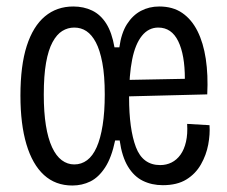

<svg xmlns="http://www.w3.org/2000/svg" viewBox="-20 -560 700 592"><path d="M203 12Q151 12 115.5 -20.5Q80 -53 61.5 -115Q43 -177 43 -265Q43 -358 62.5 -418.5Q82 -479 118.5 -509.5Q155 -540 206 -540Q238 -540 264 -527.5Q290 -515 307.5 -487.5Q325 -460 333 -414H348Q354 -458 371.5 -485.5Q389 -513 414.5 -526.5Q440 -540 471 -540Q513 -540 542 -520Q571 -500 589 -464Q607 -428 614.5 -378.5Q622 -329 619 -269L342 -262V-313L550 -317Q550 -391 529.5 -433Q509 -475 468 -475Q438 -475 417.5 -449.5Q397 -424 387.5 -376.5Q378 -329 378 -260Q378 -162 399 -106.5Q420 -51 474 -51Q493 -51 509 -59Q525 -67 536.5 -83Q548 -99 553.5 -123Q559 -147 557 -178L626 -174Q628 -146 622 -114Q616 -82 599.5 -53Q583 -24 554.5 -6.5Q526 11 482 11Q448 11 420.5 -2.5Q393 -16 374.5 -46.5Q356 -77 349 -127H335Q324 -74 304 -43.5Q284 -13 258.5 -0.5Q233 12 203 12ZM209 -53Q231 -53 248.5 -66Q266 -79 278 -106Q290 -133 296.5 -174Q303 -215 303 -269Q303 -327 295.5 -366.5Q288 -406 275.5 -429.5Q263 -453 246.5 -464Q230 -475 209 -475Q189 -475 172 -464.5Q155 -454 142 -430Q129 -406 122 -366.5Q115 -327 115 -268Q115 -214 121.5 -173.5Q128 -133 140.5 -106Q153 -79 170.5 -66Q188 -53 209 -53Z"/></svg>

Font: Bricolage Grotesque Condensed Light
Style: Regular
Weight: 300
Width: 3
Designer: Mathieu Triay
Foundry: Atelier Triay
Version: Version 1.000;gftools[0.9.30]